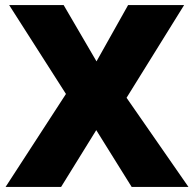

<svg xmlns="http://www.w3.org/2000/svg" viewBox="-20 -734 763 754"><path d="M720 0H497L358 -223L220 0H2L239 -365L16 -714H230L359 -493L483 -714H703L477 -350Z"/></svg>

Font: Noto Sans Bengali UI Black
Style: Regular
Weight: 900
Designer: Jelle Bosma - Monotype Design Team
Foundry: Monotype Imaging Inc.
Version: Version 2.003; ttfautohint (v1.8.4.7-5d5b)